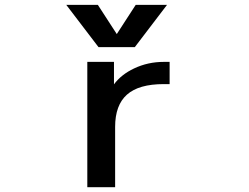

<svg xmlns="http://www.w3.org/2000/svg" viewBox="-20 -781 1040 802"><path d="M688.5 -429.7H664.1Q559.6 -429.7 510.3 -385.7Q460.9 -341.8 460.9 -251V1H344.7V-522.5H456.1V-428.7Q486.3 -469.7 540 -495.1Q597.7 -522.5 664.1 -522.5H688.5ZM467.8 -638.7 546.9 -760.7H677.7L543 -584H391.6L256.8 -760.7H388.7Z"/></svg>

Font: GenEi Gothic M SemiBold
Style: Regular
Weight: 500
Designer: o_tamon (Modified); [Source Han Sans]
Ryoko NISHIZUKA  (kana & ideographs); Paul D. Hunt (Latin, Greek & Cyrillic); Wenl
Version: Version 1.1a;Original Version 1.004